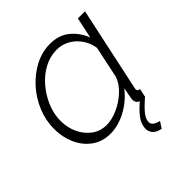

<svg xmlns="http://www.w3.org/2000/svg" viewBox="-191 -663 972 972"><g transform="rotate(-45 295.5 -177.0)"><path d="M212 10Q155 10 113 -20.5Q71 -51 49 -101Q27 -151 27 -209Q27 -270 50.5 -327Q74 -384 115 -429.5Q156 -475 208 -502Q260 -529 317 -529Q382 -529 424 -493Q466 -457 484 -407L508 -520H559L463 -72Q461 -64 461 -60Q461 -45 478 -45L468 0Q462 1 457 1.5Q452 2 448 1Q412 -2 412 -34Q412 -41 414.5 -53Q417 -65 424 -104Q384 -52 326.5 -21Q269 10 212 10ZM230 -35Q267 -35 310 -54Q353 -73 387.5 -105Q422 -137 435 -175L471 -346Q466 -383 445 -414.5Q424 -446 391.5 -465Q359 -484 319 -484Q272 -484 228.5 -460.5Q185 -437 151.5 -397.5Q118 -358 98.5 -310.5Q79 -263 79 -215Q79 -166 98.5 -125Q118 -84 152 -59.5Q186 -35 230 -35ZM355 117Q355 85 378.5 54Q402 23 449 -15H462L469 0Q426 37 408 60.5Q390 84 390 105Q390 131 435 141L413 175Q381 169 368 153Q355 137 355 117Z"/></g></svg>

Font: Raleway Light
Style: Italic
Weight: 300
Italic angle: -12°
Designer: Matt McInerney, Pablo Impallari, Rodrigo Fuenzalida
Foundry: Matt McInerney, Pablo Impallari, Rodrigo Fuenzalida
Version: Version 4.026